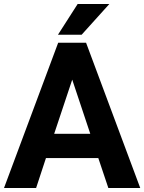

<svg xmlns="http://www.w3.org/2000/svg" viewBox="-25 -937 719 957"><path d="M382 -764H264L362 -917H520ZM265 -724H404L674 0H515L465 -149H204L155 0H-5ZM335 -540 245 -270H425Z"/></svg>

Font: Freesentation 8 ExtraBold
Style: Regular
Weight: 800
Designer: glyphs from Roboto by Christian Robertson / Hangul glyphs from Noto Sans CJK(Source Han Sans) by Jang Soo-young and Kang
Foundry: PT&
Version: Version 2.001